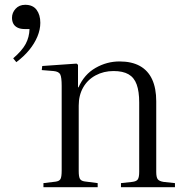

<svg xmlns="http://www.w3.org/2000/svg" viewBox="-20 -780 776 800"><path d="M161 0V-17L211 -23Q227 -25 232 -34Q237 -43 237 -70V-422Q237 -458 231 -470Q225 -482 203 -484L154 -488L156 -505L299 -515L305 -510V-416H307Q331 -470 378 -497Q425 -524 478 -524Q529 -524 563 -505Q597 -486 614 -449Q631 -412 631 -358V-64Q631 -42 637 -33.5Q643 -25 662 -22L709 -17V0H484V-17L530 -22Q549 -24 554.5 -33Q560 -42 560 -64V-353Q560 -399 549.5 -428Q539 -457 515.5 -470.5Q492 -484 453 -484Q412 -484 378.5 -466Q345 -448 326.5 -415.5Q308 -383 308 -340V-67Q308 -44 313 -35Q318 -26 333 -24L387 -17V0ZM48 -521 35 -537Q72 -569 87 -597Q102 -625 103 -659H82Q65 -659 53 -665Q41 -671 35.5 -681.5Q30 -692 30 -706Q30 -727 45 -743.5Q60 -760 85 -760Q117 -760 132.5 -739Q148 -718 148 -685Q148 -657 136 -628Q124 -599 102 -572Q80 -545 48 -521Z"/></svg>

Font: Literata 60pt Light
Style: Regular
Weight: 300
Designer: Latin by Veronika Burian and Jose Scaglione. Greek by Irene Vlachou. Cyrillic by Vera Evstafieva.
Foundry: TypeTogether
Version: Version 3.103;gftools[0.9.29]